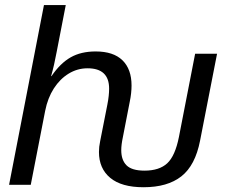

<svg xmlns="http://www.w3.org/2000/svg" viewBox="-20 -745 919 774"><path d="M558.6 9.8Q469.7 9.8 424.3 -28.1Q378.9 -65.9 378.9 -132.3Q378.9 -142.6 380.1 -153.6Q381.3 -164.6 383.8 -176.3L412.6 -322.3Q416.5 -341.8 418.2 -358.2Q419.9 -374.5 419.9 -387.7Q419.9 -469.7 333 -469.7Q292 -469.7 256.8 -448.2Q221.7 -426.8 197 -388.4Q172.4 -350.1 162.1 -298.3L104 0H16.6L157.2 -724.6H245.1L208.5 -536.1Q203.6 -509.3 198 -484.9Q192.4 -460.4 186 -438H187.5Q223.1 -490.2 264.9 -513.9Q306.6 -537.6 365.7 -537.6Q437 -537.6 473.6 -502Q510.3 -466.3 510.3 -400.4Q510.3 -385.3 508.5 -368.9Q506.8 -352.5 502.9 -334L475.1 -190.9Q468.8 -161.1 468.8 -139.6Q468.8 -99.6 490.2 -78.4Q511.7 -57.1 562.5 -57.1Q622.1 -57.1 654.1 -86.7Q686 -116.2 701.2 -192.4L766.6 -528.3H855L786.6 -178.2Q767.1 -78.1 711.2 -34.2Q655.3 9.8 558.6 9.8Z"/></svg>

Font: Arimo
Style: Italic
Weight: 400
Italic angle: -12°
Designer: Steve Matteson
Foundry: Monotype Imaging Inc.
Version: Version 1.33